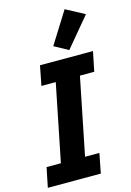

<svg xmlns="http://www.w3.org/2000/svg" viewBox="-147 -1044 759 1113"><g transform="rotate(-15 233.0 -487.5)"><path d="M470 -915 323 -739 239 -785 358 -975ZM314 0H-4L20 -118H106L199 -580H113L136 -698H454L430 -580H344L251 -118H337Z"/></g></svg>

Font: Aneliza
Style: Bold Italic
Weight: 700
Italic angle: -11.31°
Designer: Mike Abbink, Paul van der Laan, Pieter van Rosmalen
Foundry: Bold Monday
Version: Version 3.0